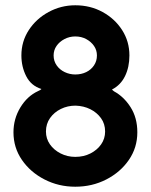

<svg xmlns="http://www.w3.org/2000/svg" viewBox="-20 -701 571 727"><path d="M265 6Q202 6 148.5 -21.5Q95 -49 63 -95.5Q31 -142 31 -200Q31 -251 57 -294Q83 -337 124 -356Q129 -358 132 -360Q135 -362 137 -364Q98 -376 79.5 -412Q61 -448 61 -491Q61 -544 89 -587Q117 -630 164 -655.5Q211 -681 265 -681Q322 -681 368.5 -655.5Q415 -630 442.5 -587Q470 -544 470 -491Q470 -447 453.5 -413Q437 -379 404 -362Q405 -361 407 -359Q409 -357 412 -355Q449 -335 474.5 -295Q500 -255 500 -200Q500 -142 468 -95.5Q436 -49 382.5 -21.5Q329 6 265 6ZM265 -419Q288 -419 306.5 -428Q325 -437 336 -453.5Q347 -470 347 -491Q347 -511 336 -527Q325 -543 306.5 -553Q288 -563 265 -563Q243 -563 224 -553Q205 -543 194 -527Q183 -511 183 -491Q183 -470 194.5 -453.5Q206 -437 225 -428Q244 -419 265 -419ZM265 -107Q297 -107 322.5 -120Q348 -133 363 -154.5Q378 -176 378 -203Q378 -232 362.5 -253.5Q347 -275 322 -287.5Q297 -300 266 -301Q236 -301 210.5 -288.5Q185 -276 169.5 -254Q154 -232 154 -203Q154 -176 169 -154.5Q184 -133 209.5 -120Q235 -107 265 -107Z"/></svg>

Font: Glory
Style: Bold
Weight: 700
Designer: Robert Leuschke
Foundry: Robert Leuschke
Version: Version 1.011